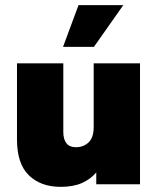

<svg xmlns="http://www.w3.org/2000/svg" viewBox="-20 -716 610 746"><path d="M216 10Q138 10 92 -35Q46 -80 46 -174V-470H226V-203Q226 -175 238 -159.5Q250 -144 275 -144Q304 -144 324 -162.5Q344 -181 344 -223V-470H524V0H354V-46Q332 -20 298.5 -5Q265 10 216 10ZM225 -534 285 -696H459L345 -534Z"/></svg>

Font: Celebes Black
Style: Regular
Weight: 900
Designer: Anugrah Pasau
Foundry: Lafontype
Version: Version 1.000; ttfautohint (v1.8.4)